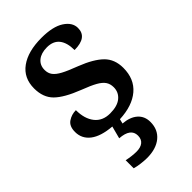

<svg xmlns="http://www.w3.org/2000/svg" viewBox="-238 -627 946 946"><g transform="rotate(-45 235.5 -153.5)"><path d="M238 10 232 34Q281 38 308 62Q335 86 335 126Q335 179 298 209.5Q261 240 197 240Q180 240 156 237Q132 234 115 229V173Q153 181 183 181Q212 181 228 168Q244 155 244 130Q244 79 169 74L186 9Q112 3 74.5 -26Q37 -55 37 -102Q37 -142 61.5 -158.5Q86 -175 116 -175Q116 -115 144 -79.5Q172 -44 224 -44Q275 -44 301.5 -66Q328 -88 328 -123Q328 -146 317 -162.5Q306 -179 280.5 -193.5Q255 -208 205 -227Q120 -260 83 -296.5Q46 -333 46 -396Q46 -469 100 -508Q154 -547 248 -547Q327 -547 368.5 -520Q410 -493 410 -454Q410 -389 321 -389Q321 -440 299.5 -467.5Q278 -495 234 -495Q194 -495 170.5 -476Q147 -457 147 -424Q147 -401 159 -385Q171 -369 198 -354.5Q225 -340 278 -320Q355 -290 392 -253.5Q429 -217 429 -157Q429 -80 378.5 -37Q328 6 238 10Z"/></g></svg>

Font: Noto Serif SemiBold
Style: Regular
Weight: 600
Designer: Monotype Design Team
Foundry: Monotype Imaging Inc.
Version: Version 1.001